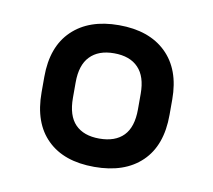

<svg xmlns="http://www.w3.org/2000/svg" viewBox="-48 -802 478 430"><g transform="rotate(10 191.0 -587.0)"><path d="M84 -462.9Q45.9 -500 45.9 -569.8V-605Q45.9 -673.8 84.5 -710.9Q123 -748 190.9 -748Q259.3 -748 297.9 -710.9Q336.9 -673.3 336.9 -605V-569.8Q336.9 -500 298.3 -462.9Q259.8 -425.8 190.9 -425.8Q121.6 -425.8 84 -462.9ZM246.1 -509.8Q265.1 -529.3 265.1 -569.8V-605Q265.1 -644.5 246.1 -664.1Q227.1 -684.1 190.9 -684.1Q155.3 -684.1 136.2 -664.1Q117.2 -644.5 117.2 -605V-569.8Q117.2 -529.3 136.2 -509.8Q155.3 -490.2 190.9 -490.2Q227.1 -490.2 246.1 -509.8ZM4.9 -700.2Z"/></g></svg>

Font: D-DIN Exp
Style: Regular
Weight: 400
Width: 7
Designer: Charles Nix
Foundry: Datto Inc.
Version: Version 1.00